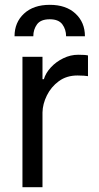

<svg xmlns="http://www.w3.org/2000/svg" viewBox="-20 -783 416 803"><path d="M348 -551.1V-464.5Q341.6 -465.6 330.8 -466.4Q320 -467.3 304 -467.3Q258.5 -467.3 226 -443.4Q193.5 -419.4 176 -383.7Q158.4 -348 157.7 -312.5V0H73.9V-545.5H157.7V-451.7H163.4Q171.2 -478 193 -501.4Q214.8 -524.9 244.9 -539.4Q274.9 -554 306.8 -554Q336.6 -554 348 -551.1ZM335.2 -631.4H256.4Q256.4 -659.8 240.8 -681.1Q225.1 -702.4 188.2 -702.4Q150.2 -702.4 134.8 -681.1Q119.3 -659.8 119.3 -631.4H40.8Q40.8 -689.3 80.4 -726Q120 -762.8 188.2 -762.8Q256.4 -762.8 295.8 -726Q335.2 -689.3 335.2 -631.4Z"/></svg>

Font: Inter UI
Style: Regular
Weight: 400
Designer: Rasmus Andersson
Foundry: rsms
Version: Version 2.2